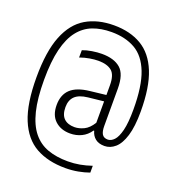

<svg xmlns="http://www.w3.org/2000/svg" viewBox="-169 -883 1142 1246"><g transform="rotate(20 402.0 -259.5)"><path d="M422.5 230Q302.5 230 218.5 183Q134.5 136 90.2 28.5Q46 -79 46 -260Q46 -439 89 -546.5Q132 -654 212.5 -701.5Q293 -749 405 -749Q516.5 -749 595.5 -702.2Q674.5 -655.5 716.2 -552.8Q758 -450 758 -282Q758 -177.5 738.2 -113.5Q718.5 -49.5 685.2 -20.5Q652 8.5 612 8.5Q572.5 8.5 548.8 -10.5Q525 -29.5 517 -61.5H512.5Q488.5 -26 452.8 -8.8Q417 8.5 375 8.5Q311 8.5 270.8 -28.5Q230.5 -65.5 230.5 -136Q230.5 -206.5 272.2 -245.8Q314 -285 402.5 -294.5L512 -307V-373.5Q512 -446 480.2 -472Q448.5 -498 387.5 -498Q361.5 -498 328.5 -492.5Q295.5 -487 262 -475L262.5 -525.5Q290.5 -536.5 326.8 -542.2Q363 -548 394 -548Q478.5 -548 523 -509.2Q567.5 -470.5 567.5 -371V-113Q567.5 -75.5 579.2 -56.8Q591 -38 619 -38Q641 -38 661.8 -59.5Q682.5 -81 695.8 -133.5Q709 -186 709 -279Q709 -439.5 673 -532Q637 -624.5 568.8 -663.5Q500.5 -702.5 405 -702.5Q333 -702.5 276.2 -680.8Q219.5 -659 179.8 -608.8Q140 -558.5 119 -473.5Q98 -388.5 98 -261.5Q98 -133.5 119.2 -47.5Q140.5 38.5 181.8 89.2Q223 140 283.5 161.8Q344 183.5 422.5 183.5Q465.5 183.5 505.2 176.2Q545 169 586 155V202Q551.5 214.5 510 222.2Q468.5 230 422.5 230ZM289 -142.5Q289 -90 314.8 -65Q340.5 -40 387.5 -40Q418.5 -40 452 -56Q485.5 -72 512 -115.5V-263L405 -251.5Q345 -245 317 -218Q289 -191 289 -142.5Z"/></g></svg>

Font: Encode Sans Condensed Condensed Light
Style: Regular
Weight: 300
Width: 3
Designer: Multiple Designers
Foundry: Impallari Type
Version: Version 3.000; ttfautohint (v1.8.3) -l 8 -r 50 -G 200 -x 14 